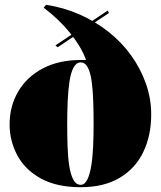

<svg xmlns="http://www.w3.org/2000/svg" viewBox="-20 -765 670 800"><path d="M316 15Q215 15 149 -22Q83 -59 51.5 -119Q20 -179 20 -246Q20 -323 56 -384Q92 -445 158.5 -480Q225 -515 316 -515Q321 -515 326 -515Q331 -515 336 -515L338 -517Q327 -546 310 -574Q293 -602 271 -629Q249 -656 222 -682Q195 -708 162 -733L172 -745Q245 -734 311 -705Q377 -676 432 -632.5Q487 -589 526.5 -534Q566 -479 588 -416.5Q610 -354 610 -288Q610 -200 577 -131.5Q544 -63 478.5 -24Q413 15 316 15ZM316 5Q333 5 343.5 -16Q354 -37 360 -73Q366 -109 368 -154Q370 -199 370 -246Q370 -296 368.5 -342.5Q367 -389 362 -425.5Q357 -462 346 -483.5Q335 -505 316 -505Q298 -505 286.5 -483.5Q275 -462 269.5 -425.5Q264 -389 262 -342.5Q260 -296 260 -246Q260 -200 261.5 -155Q263 -110 268.5 -74Q274 -38 285.5 -16.5Q297 5 316 5ZM220 -568 211 -576 429 -721 434 -711Z"/></svg>

Font: Kalnia
Style: Bold
Weight: 700
Designer: Frida Medrano
Foundry: Frida Medrano
Version: Version 1.105